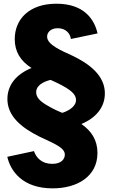

<svg xmlns="http://www.w3.org/2000/svg" viewBox="-20 -784 620 1054"><path d="M198.2 -33.2C273.2 2.7 335.9 25.5 335.9 64.5C335.9 90.5 315.5 115.5 266.8 115.5C210 115.5 179.1 82.7 166.4 45.5L20 76.8C38.2 156.4 105 250 268.6 250C404.5 250 515 184.5 515 55.5C515 -14.5 482.3 -65 426.8 -103.2C507.7 -137.3 552.3 -193.6 555.5 -263.6C560.5 -368.6 468.2 -435 376.8 -478.6C323.2 -503.6 238.6 -536.8 238.6 -582.7C238.6 -608.2 260.5 -629.1 296.8 -629.1C342.7 -629.1 365.5 -599.1 369.1 -570L515.5 -600.5C498.6 -676.8 442.3 -763.6 290 -763.6C136.8 -763.6 60.9 -675.5 60.9 -569.1C60.9 -500.5 92.7 -448.6 153.2 -410.9C69.5 -376.4 25 -320 20.9 -250.5C14.5 -141.4 110.9 -76.8 198.2 -33.2ZM257.7 -345.5C274.1 -338.2 285 -332.7 294.1 -328.6C370 -291.8 397.3 -265.9 397.3 -235.5C397.3 -198.2 354.1 -174.5 321.8 -164.5C305 -171.4 277.3 -182.7 243.6 -202.7C199.1 -227.3 178.6 -250 178.6 -277.7C178.6 -316.4 220.5 -336.4 257.7 -345.5Z"/></svg>

Font: Spartan MB ExtBd
Style: Regular
Weight: 800
Designer: Matt Bailey, Mirko Velimirovic
Foundry: Matt Bailey
Version: Version 1.005